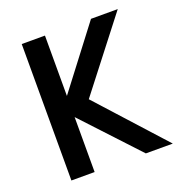

<svg xmlns="http://www.w3.org/2000/svg" viewBox="-120 -764 828 870"><g transform="rotate(-20 293.5 -329.0)"><path d="M190 -367 412 -658H541L278 -319L567 0H437L190 -265V0H78V-658H190Z"/></g></svg>

Font: Codetta
Style: Bold
Weight: 700
Designer: Ulrich Proeller
Foundry: PROSA GmbH
Version: Version 2.00;September 29, 2018;FontCreator 11.5.0.2427 64-b